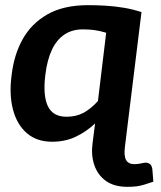

<svg xmlns="http://www.w3.org/2000/svg" viewBox="-20 -544 626 745"><path d="M339 13 349 -65Q315 -33 274 -13.5Q233 6 182 6Q123 6 84.5 -27Q46 -60 30.5 -118.5Q15 -177 25 -252Q34 -331 68 -392Q102 -453 164.5 -488.5Q227 -524 322 -524Q353 -524 388.5 -522Q424 -520 460 -514Q496 -508 529 -497L465 23ZM238 -91Q276 -91 304.5 -106.5Q333 -122 360 -152L392 -417Q365 -425 345 -427.5Q325 -430 301 -430Q260 -430 230 -410Q200 -390 181.5 -351Q163 -312 156 -254Q146 -174 165.5 -132.5Q185 -91 238 -91ZM475 181Q423 181 391 158Q359 135 346 96.5Q333 58 339 13L465 23Q460 60 469 76.5Q478 93 502 93Q510 93 516 92Q522 91 528 90Q533 89 537.5 88Q542 87 546 87Q553 87 560.5 91.5Q568 96 571 111L575 161Q554 168 539.5 172.5Q525 177 510 179Q495 181 475 181Z"/></svg>

Font: Aleo
Style: Bold Italic
Weight: 700
Italic angle: -7°
Version: Version 2.001;gftools[0.9.29]